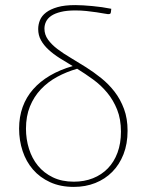

<svg xmlns="http://www.w3.org/2000/svg" viewBox="-20 -728 576 754"><path d="M415.5 -680.5Q415 -675 412.2 -673.8Q409.5 -672.5 404 -672.5Q401.5 -672.5 389.2 -674.8Q377 -677 359 -679.8Q341 -682.5 319.2 -684.8Q297.5 -687 276 -687Q242 -687 218.8 -681.2Q195.5 -675.5 181.2 -665.8Q167 -656 160.8 -643Q154.5 -630 154.5 -615.5Q154.5 -592 168.5 -572.5Q182.5 -553 205.5 -535.5Q228.5 -518 257.8 -500.8Q287 -483.5 317.8 -464Q348.5 -444.5 377.8 -421Q407 -397.5 430 -367.8Q453 -338 467 -300.2Q481 -262.5 481 -214.5Q481 -163 465 -122.2Q449 -81.5 420.8 -53Q392.5 -24.5 354 -9.2Q315.5 6 270 6Q217 6 176.8 -12.5Q136.5 -31 109.5 -62.2Q82.5 -93.5 68.8 -135Q55 -176.5 55 -223Q55 -269 69 -307.8Q83 -346.5 110 -377.2Q137 -408 176 -431Q215 -454 265.5 -468.5Q238.5 -484.5 214 -500Q189.5 -515.5 170.8 -532.8Q152 -550 141 -569.8Q130 -589.5 130 -614Q130 -632 137 -649Q144 -666 161 -679Q178 -692 205.8 -700Q233.5 -708 275.5 -708Q289 -708 306.5 -707Q324 -706 342.8 -704.2Q361.5 -702.5 380.5 -699.8Q399.5 -697 417 -693.5ZM455 -211Q455 -260 440 -297.5Q425 -335 400.8 -364.2Q376.5 -393.5 345.5 -416Q314.5 -438.5 283 -458Q241 -446 204.2 -426Q167.5 -406 140.2 -377Q113 -348 97.5 -309.8Q82 -271.5 82 -222.5Q82 -181.5 93.8 -143.8Q105.5 -106 129 -77.2Q152.5 -48.5 187.8 -31.5Q223 -14.5 270 -14.5Q311 -14.5 345 -28Q379 -41.5 403.5 -66.8Q428 -92 441.5 -128.5Q455 -165 455 -211Z"/></svg>

Font: Lato Thin
Style: Regular
Weight: 200
Designer: Lukasz Dziedzic
Foundry: tyPoland Lukasz Dziedzic
Version: Version 2.007; 2014-02-27